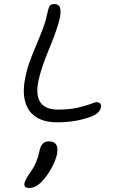

<svg xmlns="http://www.w3.org/2000/svg" viewBox="-20 -662 596 951"><path d="M264.2 -56.2Q166 -56.2 125 -114.5Q84 -172.9 105 -276.9Q115.2 -329.6 137.7 -385.3Q160.2 -440.9 182.1 -493.4Q204.1 -545.9 212.9 -589.8Q218.8 -619.6 225.3 -630.9Q231.9 -642.1 249 -642.1Q269.5 -642.1 276.4 -626.5Q283.2 -610.8 276.9 -576.2Q266.6 -523.9 224.6 -423.1Q182.6 -322.3 169.9 -259.8Q142.1 -119.1 268.1 -119.1Q322.3 -119.1 363.8 -128.4Q405.3 -137.7 427.7 -146.7Q450.2 -155.8 458 -155.8Q470.7 -155.8 476.6 -148.9Q482.4 -142.1 480 -129.9Q477.1 -117.2 466.1 -105.5Q455.1 -93.8 439.9 -87.9Q361.8 -56.2 264.2 -56.2ZM125 269Q96.7 269 101.1 245.1Q105 228 131.8 189Q163.1 146.5 174.8 88.9Q179.7 62.5 191.2 50.3Q202.6 38.1 222.2 38.1Q274.4 38.1 262.2 102.1Q255.9 132.8 234.1 172.4Q212.4 211.9 183.1 241.2Q155.3 269 125 269Z"/></svg>

Font: Shantell Sans Irregular Bouncy
Style: Italic
Weight: 300
Italic angle: -11.31°
Designer: Stephen Nixon, Anya Danilova, Shantell Martin
Foundry: Arrow Type
Version: Version 1.006;[9816181b4]